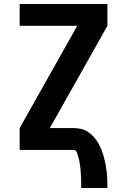

<svg xmlns="http://www.w3.org/2000/svg" viewBox="-20 -755 640 967"><path d="M389 192Q389 169 388.5 146.5Q388 124 386 101.5Q384 79 379.5 56.5Q375 34 367 13Q365 7 361 3.5Q357 0 351 0H79V-110L369 -625H79V-735H521V-625L231 -110H351Q370 -110 389 -105.5Q408 -101 424 -90Q440 -79 453 -64.5Q466 -50 475.5 -33Q485 -16 492 2Q499 20 504 39Q509 58 512.5 77Q516 96 518 115Q520 134 520.5 153.5Q521 173 521 192Z"/></svg>

Font: Iosevka Extrabold Extended
Style: Regular
Weight: 800
Width: 7
Monospace: yes
Designer: Belleve Invis
Foundry: Belleve Invis
Version: Version 32.5.0; ttfautohint (v1.8.4)